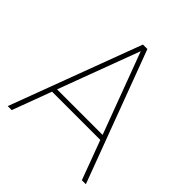

<svg xmlns="http://www.w3.org/2000/svg" viewBox="-192 -846 981 981"><g transform="rotate(45 298.5 -355.5)"><path d="M16.1 0 282.2 -710.9H314.5L580.6 0H551.8L472.7 -212.4H124L44.9 0ZM133.8 -238.8H462.9L298.3 -679.2Z"/></g></svg>

Font: Mardoto Thin
Style: Regular
Weight: 250
Designer: Christian Robertson, Vahan Hovhannisyan
Foundry: Google
Version: Version 1.000